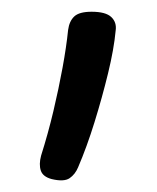

<svg xmlns="http://www.w3.org/2000/svg" viewBox="-20 -123 267 327"><path d="M68 182Q53 178 49.5 167.5Q46 157 50 142Q62 104 71 66Q80 28 86.5 -7.5Q93 -43 96 -72Q98 -87 106.5 -95Q115 -103 136 -103Q160 -103 169.5 -94Q179 -85 177 -71Q174 -39 164 2Q154 43 141 85Q128 127 113 162Q108 174 98.5 180.5Q89 187 68 182Z"/></svg>

Font: Playpen Sans
Style: Regular
Weight: 400
Designer: Laura Meseguer, Veronika Burian, José Scaglione, Kostas Bartsokas, Vera Evstafieva, Tom Grace, Yorlmar Campos
Foundry: TypeTogether
Version: Version 2.000